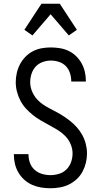

<svg xmlns="http://www.w3.org/2000/svg" viewBox="-20 -996 540 1024"><path d="M249 8Q224 8 199.5 4Q175 0 152 -10Q129 -20 110.5 -36.5Q92 -53 79 -74.5Q66 -96 60 -120.5Q54 -145 54 -170V-174H132V-171Q132 -148 140 -126.5Q148 -105 165 -90Q182 -75 204 -68.5Q226 -62 249 -62Q272 -62 295 -69Q318 -76 334.5 -92.5Q351 -109 359 -131.5Q367 -154 367 -178Q367 -203 356.5 -227.5Q346 -252 328 -270.5Q310 -289 288 -302.5Q266 -316 243.5 -328Q221 -340 198.5 -353Q176 -366 156 -382Q136 -398 118.5 -417Q101 -436 89 -459Q77 -482 70.5 -507Q64 -532 64 -558Q64 -582 69.5 -606.5Q75 -631 86.5 -653Q98 -675 115.5 -693Q133 -711 155 -722.5Q177 -734 201.5 -738.5Q226 -743 251 -743Q275 -743 299.5 -739Q324 -735 346 -724.5Q368 -714 385.5 -697Q403 -680 415 -658.5Q427 -637 432.5 -613Q438 -589 438 -565V-561H360V-564Q360 -585 353 -606.5Q346 -628 331 -643.5Q316 -659 294.5 -666Q273 -673 251 -673Q229 -673 207 -665Q185 -657 170 -640.5Q155 -624 148 -602Q141 -580 141 -558Q141 -532 151.5 -507.5Q162 -483 179.5 -464.5Q197 -446 219 -432.5Q241 -419 264 -407.5Q287 -396 309 -382.5Q331 -369 351.5 -353Q372 -337 389 -318Q406 -299 418.5 -276.5Q431 -254 437.5 -228.5Q444 -203 444 -178Q444 -152 438 -127.5Q432 -103 420 -80.5Q408 -58 389 -40.5Q370 -23 347.5 -12Q325 -1 299.5 3.5Q274 8 249 8ZM153 -807 110 -837 201 -976H299L390 -837L347 -807L250 -920Z"/></svg>

Font: Iosevka Algr
Style: Regular
Weight: 400
Monospace: yes
Designer: Belleve Invis
Foundry: Belleve Invis
Version: Version 26.0.2; ttfautohint (v1.8.3)